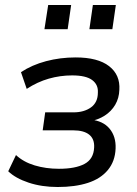

<svg xmlns="http://www.w3.org/2000/svg" viewBox="-20 -740 548 769"><path d="M211 9Q147 9 94.5 -8.5Q42 -26 13 -54L44 -119Q74 -91 119 -77.5Q164 -64 216 -64Q282 -64 318.5 -83.5Q355 -103 357 -149Q359 -183 337.5 -200.5Q316 -218 273 -218H151L161 -290H274Q317 -290 344.5 -310Q372 -330 372 -369Q374 -401 349 -419.5Q324 -438 269 -438Q221 -438 175.5 -425Q130 -412 87 -384L64 -451Q108 -480 164.5 -495Q221 -510 283 -510Q372 -510 417 -475Q462 -440 458 -380Q457 -347 441.5 -320.5Q426 -294 399.5 -277Q373 -260 339 -254L342 -261Q393 -256 419 -224.5Q445 -193 443 -145Q441 -94 412 -59Q383 -24 332 -7.5Q281 9 211 9ZM338 -623 352 -720H444L430 -623ZM158 -623 173 -720H265L251 -623Z"/></svg>

Font: Nunitoga
Style: Medium Italic
Weight: 500
Italic angle: -9°
Designer: Vernon Adams
Foundry: Vernon Adams
Version: Version 1.0